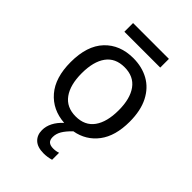

<svg xmlns="http://www.w3.org/2000/svg" viewBox="-263 -797 1125 1125"><g transform="rotate(45 300.0 -234.5)"><path d="M448 -618H151V-690H448ZM290 115Q290 139 302.5 150Q315 161 340 161Q363 161 382 154V212Q350 221 321 221Q269 221 243 196.5Q217 172 217 131Q217 67 279 9Q177 2 115.5 -69.5Q54 -141 54 -270Q54 -405 120.5 -475.5Q187 -546 298 -546Q370 -546 426 -515Q482 -484 514 -421.5Q546 -359 546 -267Q546 -149 493.5 -79.5Q441 -10 352 6Q320 37 305 62.5Q290 88 290 115ZM300 -65Q376 -65 414.5 -118.5Q453 -172 453 -269Q453 -365 414 -418.5Q375 -472 299 -472Q223 -472 184.5 -419Q146 -366 146 -269Q146 -173 185 -119Q224 -65 300 -65Z"/></g></svg>

Font: Noto Sans Mono UI
Style: Regular
Weight: 400
Monospace: yes
Designer: Monotype Design team
Foundry: Monotype Imaging Inc.
Version: Version 1.000